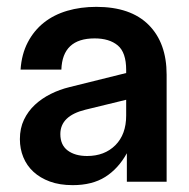

<svg xmlns="http://www.w3.org/2000/svg" viewBox="-20 -530 552 560"><path d="M192 10Q154 10 125.5 -0.5Q97 -11 77.5 -29Q58 -47 48 -71.5Q38 -96 38 -124Q38 -156 50 -181Q62 -206 82 -224.5Q102 -243 128 -256Q154 -269 183 -276L348 -317V-326Q348 -377 323.5 -397.5Q299 -418 256 -418Q162 -418 159 -327H40Q43 -372 61 -406.5Q79 -441 108 -464Q137 -487 176 -498.5Q215 -510 261 -510Q361 -510 413.5 -457.5Q466 -405 466 -312V0H350V-83Q325 -38 287 -14Q249 10 192 10ZM156 -139Q156 -107 177.5 -91Q199 -75 234 -75Q285 -75 316.5 -106.5Q348 -138 348 -193V-239L229 -210Q156 -192 156 -139Z"/></svg>

Font: CyStack Display SemiBold
Style: Regular
Weight: 600
Designer: Weizhong Zhang
Foundry: 本地遙控
Version: Version 1.000;Glyphs 3.1.2 (3151)